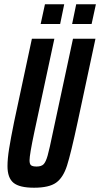

<svg xmlns="http://www.w3.org/2000/svg" viewBox="-20 -869 468 897"><path d="M15 -93Q15 -127 22.5 -174Q30 -221 46 -300L129 -688H234L140 -250Q118 -146 118 -120Q118 -102 125.5 -96.5Q133 -91 151 -91Q173 -91 183.5 -101.5Q194 -112 202.5 -142Q211 -172 227 -250L321 -688H426L343 -300Q311 -151 293 -95Q275 -39 242 -15.5Q209 8 139 8Q71 8 43 -15Q15 -38 15 -93ZM170 -757 190 -849H280L261 -757ZM317 -757 336 -849H428L408 -757Z"/></svg>

Font: Saira Ultra Condensed
Style: Bold Italic
Weight: 700
Width: 1
Italic angle: -12°
Designer: Hector Gatti with collaboration of the Omnibus-Type team
Foundry: Omnibus-Type
Version: Version 1.001; ttfautohint (v1.8)